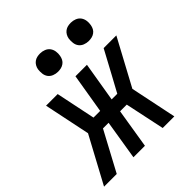

<svg xmlns="http://www.w3.org/2000/svg" viewBox="-218 -877 1016 1016"><g transform="rotate(-45 290.5 -369.0)"><path d="M76 0H-19L121 -260L67 -520H154L200 -298H250L287 -520H373L336 -298H378L428 -390L498 -520H593L453 -260L507 0H420L373 -222H323L287 0H201L237 -222H195ZM469 -602Q453 -602 438 -608Q423 -614 414 -626Q405 -638 403 -654Q401 -670 403 -686Q405 -698 411 -708.5Q417 -719 426.5 -726Q436 -733 447 -735.5Q458 -738 470 -738Q486 -738 501 -732Q516 -726 525 -714Q534 -702 536.5 -686Q539 -670 536 -654Q534 -642 528.5 -631.5Q523 -621 513 -614Q503 -607 492 -604.5Q481 -602 469 -602ZM239 -602Q223 -602 208 -608Q193 -614 184 -626Q175 -638 173 -654Q171 -670 173 -686Q175 -698 181 -708.5Q187 -719 196.5 -726Q206 -733 217 -735.5Q228 -738 240 -738Q256 -738 271 -732Q286 -726 295 -714Q304 -702 306.5 -686Q309 -670 306 -654Q304 -642 298.5 -631.5Q293 -621 283 -614Q273 -607 262 -604.5Q251 -602 239 -602Z"/></g></svg>

Font: Iosevka Md Ex Obl
Style: Regular
Weight: 500
Width: 7
Italic angle: -9°
Monospace: yes
Designer: Belleve Invis
Foundry: Belleve Invis
Version: Version 32.5.0; ttfautohint (v1.8.4)